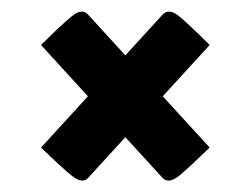

<svg xmlns="http://www.w3.org/2000/svg" viewBox="-20 -451 440 337"><path d="M266 -138 52 -372Q87 -407 105.5 -422Q124 -437 134 -426L348 -192Q313 -158 295 -143Q277 -128 266 -138ZM134 -138Q124 -128 105.5 -143Q87 -158 52 -192L266 -426Q277 -437 295 -422Q313 -407 348 -372Z"/></svg>

Font: Yanone Kaffeesatz
Style: Bold
Weight: 700
Designer: Yanone (Cyrillic: Daniel Pouzeot, Huerta Tipografica, and Cyreal)
Foundry: Yanone
Version: Version 2.003